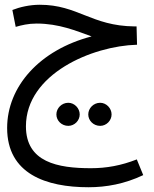

<svg xmlns="http://www.w3.org/2000/svg" viewBox="-20 -516 646 807"><path d="M352 271C427 271 504 257 582 220L555 154C489 180 427 191 362 191C223 191 89 166 89 15C89 -205 367 -323 556 -328L554 -405H545C364 -407 307 -496 147 -496C105 -496 62 -486 32 -474L46 -403C70 -410 98 -417 134 -417C228 -417 301 -386 365 -363C146 -306 10 -152 10 22C10 215 174 271 352 271ZM401 13C427 13 449 -9 449 -35C449 -61 427 -84 401 -84C373 -84 351 -61 351 -35C351 -9 373 13 401 13ZM267 13C293 13 315 -9 315 -35C315 -61 293 -84 267 -84C239 -84 217 -61 217 -35C217 -9 239 13 267 13Z"/></svg>

Font: Noto Sans Arabic UI SmCn
Style: Regular
Weight: 400
Width: 4
Designer: Monotype Design Team, Nadine Chahine and Nizar Qandah
Foundry: Monotype Imaging Inc.
Version: Version 2.010